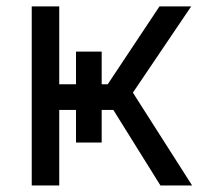

<svg xmlns="http://www.w3.org/2000/svg" viewBox="-20 -565 620 585"><path d="M565.3 0H468.8L325.3 -230.1H289.8V-130.7H211.6V-230.1H160.5V0H76.7V-545.5H160.5V-308.2H211.6V-407.7H289.8V-308.2H308.2L465.9 -545.5H562.5L384.9 -282.7Z"/></svg>

Font: Linik Sans
Style: Regular
Weight: 400
Designer: Rasmus Andersson (font), Marc Monis (original base), Kil Hyung-jin (Pretendard portions), Cristiano Sobral (main changes
Foundry: rsms
Version: Version 3.018;May 31, 2022;FontCreator 14.0.0.2814 64-bit; t